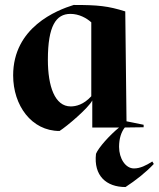

<svg xmlns="http://www.w3.org/2000/svg" viewBox="-20 -514 640 774"><path d="M33 -210C33 -89 107 14 220 14C250 -5 336 -78 352 -109V0H460C422 31 377 81 367 106C357 194 408 240 486 240C527 213 566 183 600 147L594 137C569 153 545 165 520 165C486 165 460 125 460 78C460 44 469 18 483 0L559 -1V-11L490 -25L485 -468C415 -490 375 -494 277 -494C209 -473 33 -404 33 -210ZM173 -273C173 -410 206 -458 264 -458C299 -458 329 -441 348 -424V-126C317 -92 286 -85 265 -85C201 -85 173 -166 173 -273Z"/></svg>

Font: Mazius Display
Style: Bold
Weight: 700
Designer: Alberto Casagrande & Collletttivo
Foundry: Collletttivo
Version: Version 2.000;Glyphs 3.2 (3221)